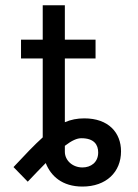

<svg xmlns="http://www.w3.org/2000/svg" viewBox="-20 -696 524 728"><path d="M142 -676.1V-545.5H59.7V-474.4H142V-175.1C110.4 -146.7 75.3 -109.7 31.2 -62.5L85.2 -7.1C111.2 -34.4 133.5 -57.9 153.4 -77.8C172.6 -28.8 215.6 11.4 292.6 11.4C382.8 11.4 438.9 -43.7 438.9 -122.2C438.9 -193.2 391.3 -247.2 299.7 -247.2C272.7 -247.2 248.9 -242.5 225.9 -232.6V-474.4H342.3V-545.5H225.9V-676.1ZM225.9 -143.1C252.5 -163.4 271.7 -171.9 288.4 -171.9C337.4 -171.9 352.3 -146.7 352.3 -117.9C352.3 -79.9 324.2 -61.1 292.6 -61.1C254.6 -61.1 225.9 -88.1 225.9 -120.7Z"/></svg>

Font: Karasuma Gothic
Style: Regular
Weight: 400
Designer: Rasmus Andersson, Ryoko Nishizuka
Foundry: Genbu
Version: Version 1.00